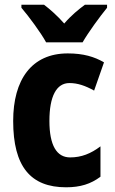

<svg xmlns="http://www.w3.org/2000/svg" viewBox="-20 -837 487 816"><path d="M176 -657H331C355 -699 404 -766 435 -804V-817H341C314 -797 283 -772 253 -737C223 -771 192 -798 167 -817H71V-804C102 -768 155 -696 176 -657ZM261 -41C321 -41 366 -55 407 -86V-215C366 -184 326 -168 278 -168C221 -168 190 -219 190 -323C190 -428 220 -484 275 -484C310 -484 342 -473 380 -452L422 -572C381 -596 334 -610 268 -610C114 -610 36 -498 36 -323C36 -129 110 -41 261 -41Z"/></svg>

Font: Noto Sans Tamil UI Condensed ExtraBold
Style: Regular
Weight: 800
Width: 3
Designer: Jelle Bosma - Monotype Design Team
Foundry: Monotype Imaging Inc.
Version: Version 2.004